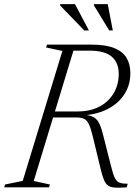

<svg xmlns="http://www.w3.org/2000/svg" viewBox="-45 -886 657 908"><path d="M322.5 -359Q381.5 -359 425 -381.8Q468.5 -404.5 492.5 -445Q516.5 -485.5 516.5 -537Q516.5 -589.5 483.5 -618Q450.5 -646.5 378.5 -646.5H255L258 -675H387Q454.5 -675 495 -658.8Q535.5 -642.5 553.5 -612.2Q571.5 -582 571.5 -540.5Q571.5 -485 544.2 -441.8Q517 -398.5 467.2 -372Q417.5 -345.5 350.5 -340.5V-343Q382 -341.5 399.2 -331Q416.5 -320.5 426.2 -298.5Q436 -276.5 444.5 -240.5L481.5 -95Q490 -59.5 498.8 -43Q507.5 -26.5 521.2 -21.8Q535 -17 559 -17L554 0Q520 2.5 499.5 1.2Q479 0 467 -8Q455 -16 447.5 -33.2Q440 -50.5 432.5 -80.5L394 -240Q384.5 -280 375 -299.2Q365.5 -318.5 352 -324.5Q338.5 -330.5 316 -330.5H163.5L170 -359ZM114.5 -30 191 -13.5 187 0H-25L-21 -13.5L62.5 -30.5L250 -645L173 -661.5L177 -675H311ZM375.5 -742H353.5L239.5 -860V-866.5H309.5ZM488.5 -742H471.5L399.5 -860V-866.5H464.5Z"/></svg>

Font: Newsreader 24pt Light
Style: Italic
Weight: 300
Italic angle: -17°
Designer: Hugues Gentile
Foundry: Production Type
Version: Version 1.003